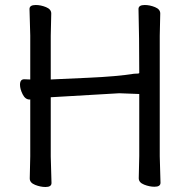

<svg xmlns="http://www.w3.org/2000/svg" viewBox="-20 -731 741 768"><path d="M162 17Q142 17 120.5 8.5Q99 0 99 -17L101 -106V-332L102 -333H98Q81 -333 70.5 -354Q60 -375 60 -392Q60 -414 77 -414L101 -413V-589L98 -695Q98 -711 123 -711Q143 -711 164 -702.5Q185 -694 185 -677L183 -588V-413H182L202 -414Q221 -415 334 -420Q447 -425 516 -436Q537 -436 537 -439Q537 -587 534 -695Q534 -711 559 -711Q579 -711 600 -702.5Q621 -694 621 -677L619 -588V-106L622 0Q622 16 598 16Q578 16 556.5 7.5Q535 -1 535 -18L537 -107V-355L457 -358L183 -342V-105L186 1Q186 17 162 17Z"/></svg>

Font: LXGW WenKai Lite Medium
Style: Regular
Weight: 500
Designer: LXGW / Fontworks Inc.
Foundry: LXGW / Fontworks Inc.
Version: Version 1.511; March 25, 2025